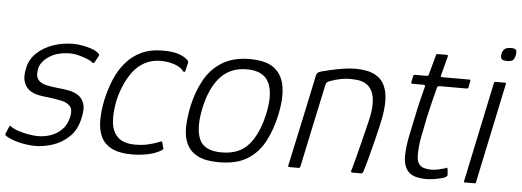

<svg xmlns="http://www.w3.org/2000/svg" viewBox="-52 -754 2393 881"><g transform="rotate(5 1144.5 -313.5)"><path d="M7 -73Q8 -77 11 -77Q14 -77 16 -74Q29 -64 52.5 -56.5Q76 -49 100 -45Q124 -41 141 -41Q172 -41 201 -51Q230 -61 252 -83.5Q274 -106 282 -142Q289 -175 276 -190.5Q263 -206 236.5 -212Q210 -218 176 -222Q151 -224 127 -229Q103 -234 85.5 -247Q68 -260 60 -284Q52 -308 61 -349Q70 -389 100 -417.5Q130 -446 174 -461.5Q218 -477 269 -477Q286 -477 309 -473Q332 -469 353.5 -461.5Q375 -454 387 -441Q390 -439 389.5 -437.5Q389 -436 388 -432L371 -400Q369 -395 361 -399Q351 -408 332.5 -415Q314 -422 294 -427Q274 -432 259 -432Q198 -432 160.5 -407Q123 -382 116 -350Q109 -316 121.5 -299.5Q134 -283 159 -277.5Q184 -272 213 -269Q237 -267 262.5 -262.5Q288 -258 307.5 -245.5Q327 -233 335.5 -209Q344 -185 335 -145Q324 -88 290 -55Q256 -22 213.5 -8.5Q171 5 132 5Q115 5 89 1.5Q63 -2 37.5 -10.5Q12 -19 -6 -31Q-8 -35 -7 -39Z M578 5Q519 5 484 -13.5Q449 -32 434.5 -65Q420 -98 420.5 -142Q421 -186 432 -237Q443 -285 461 -328.5Q479 -372 508.5 -407Q538 -442 580 -462Q622 -482 681 -482Q722 -482 749.5 -473.5Q777 -465 795 -448Q798 -443 799 -441Q800 -439 798 -433L790 -399Q789 -393 785.5 -393Q782 -393 779 -396Q765 -415 735.5 -424.5Q706 -434 674 -434Q632 -434 600 -416.5Q568 -399 546 -369.5Q524 -340 509.5 -305.5Q495 -271 487 -236Q475 -177 479.5 -133.5Q484 -90 510.5 -65.5Q537 -41 590 -41Q623 -41 650.5 -47.5Q678 -54 702 -64Q712 -69 713 -62L720 -36Q721 -32 719 -30Q717 -28 714 -26Q688 -10 652.5 -2.5Q617 5 578 5Z M979 6Q918 6 882.5 -12Q847 -30 831 -62.5Q815 -95 815.5 -139Q816 -183 827 -237Q842 -307 872.5 -361.5Q903 -416 954 -447Q1005 -478 1081 -478Q1158 -478 1195.5 -447Q1233 -416 1240.5 -361.5Q1248 -307 1233 -237Q1218 -166 1189 -111Q1160 -56 1110 -25Q1060 6 979 6ZM988 -40Q1070 -40 1113.5 -91.5Q1157 -143 1177 -236Q1197 -329 1172 -379.5Q1147 -430 1071 -430Q995 -430 949 -379.5Q903 -329 883 -236Q863 -142 885 -91Q907 -40 988 -40Z M1304 0Q1301 0 1299 -1.5Q1297 -3 1298 -6Q1321 -113 1344 -219.5Q1367 -326 1389 -432Q1391 -438 1395 -442Q1399 -446 1412 -450Q1426 -454 1452.5 -460Q1479 -466 1509.5 -471Q1540 -476 1565 -476Q1622 -476 1655 -459Q1688 -442 1702 -411Q1716 -380 1716 -339.5Q1716 -299 1706 -252Q1696 -205 1684 -157Q1672 -109 1661.5 -70Q1651 -31 1644 -10Q1642 -3 1639.5 -1.5Q1637 0 1630 0H1593Q1586 0 1588 -8Q1590 -14 1595 -32.5Q1600 -51 1607 -78Q1614 -105 1622 -136.5Q1630 -168 1637.5 -199Q1645 -230 1651 -255Q1663 -309 1657.5 -347.5Q1652 -386 1627.5 -406.5Q1603 -427 1555 -427Q1529 -428 1503.5 -423Q1478 -418 1457 -410Q1451 -409 1444 -404Q1437 -399 1435 -388Q1415 -294 1394.5 -198.5Q1374 -103 1354 -7Q1353 -4 1351.5 -2Q1350 0 1347 0Z M1935 0Q1874 0 1850.5 -26Q1827 -52 1828 -99Q1829 -142 1838.5 -189Q1848 -236 1859 -286Q1866 -321 1874 -354Q1882 -387 1891 -421Q1893 -430 1885 -430H1832Q1829 -430 1828 -432Q1827 -434 1827 -437L1833 -465Q1833 -468 1835.5 -470Q1838 -472 1841 -472H1894Q1899 -472 1901.5 -474Q1904 -476 1905 -482L1929 -570Q1931 -576 1935 -576H1978Q1981 -576 1983 -574.5Q1985 -573 1984 -570L1961 -483Q1959 -477 1960 -474.5Q1961 -472 1966 -472H2092Q2096 -472 2096.5 -470.5Q2097 -469 2096 -465L2091 -437Q2091 -435 2088.5 -432.5Q2086 -430 2083 -430H1957Q1954 -430 1950.5 -428Q1947 -426 1946 -420Q1937 -386 1928.5 -351Q1920 -316 1912 -280Q1904 -239 1895 -194.5Q1886 -150 1886 -108Q1885 -77 1900 -61Q1915 -45 1954 -45Q1969 -45 1984.5 -48.5Q2000 -52 2017 -57Q2023 -61 2024.5 -60Q2026 -59 2028 -54L2030 -28Q2032 -21 2016 -14Q2004 -10 1988 -6.5Q1972 -3 1957 -1.5Q1942 0 1935 0Z M2294 -603Q2291 -587 2284 -579.5Q2277 -572 2256 -572Q2236 -572 2230.5 -579.5Q2225 -587 2228 -603Q2231 -617 2240 -625Q2249 -633 2269 -633Q2290 -633 2293.5 -625Q2297 -617 2294 -603ZM2163 -6Q2162 0 2157 0H2112Q2106 0 2108 -6L2205 -466Q2207 -472 2212 -472H2257Q2258 -472 2260 -470.5Q2262 -469 2260 -466Z"/></g></svg>

Font: Glory Thin Light
Style: Italic
Weight: 300
Italic angle: -12°
Version: Version 1.011